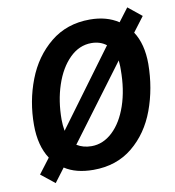

<svg xmlns="http://www.w3.org/2000/svg" viewBox="-87 -829 867 949"><g transform="rotate(-10 346.5 -355.0)"><path d="M47 -13 104 -88Q60 -155 60 -259Q60 -378 101 -484.5Q142 -591 224 -658Q306 -725 422 -725Q506 -725 565 -686L615 -752L683 -697L627 -623Q669 -559 669 -459Q668 -336 628.5 -229Q589 -122 508.5 -56Q428 10 312 10Q224 10 168 -27L116 42ZM484 -585Q453 -609 409 -609Q348 -609 300 -561.5Q252 -514 225.5 -434.5Q199 -355 199 -261Q199 -235 204 -205ZM530 -454Q531 -465 528 -501L249 -127Q281 -107 323 -107Q381 -107 428.5 -151.5Q476 -196 503 -275Q530 -354 530 -454Z"/></g></svg>

Font: Noto Sans Display
Style: Bold Italic
Weight: 700
Italic angle: -12°
Designer: Monotype Design team
Foundry: Monotype Imaging Inc.
Version: Version 1.000